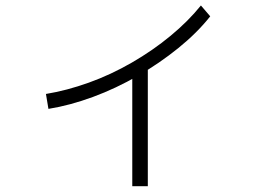

<svg xmlns="http://www.w3.org/2000/svg" viewBox="-20 -654 920 687"><path d="M144.4 -317.8Q218.9 -330 297.8 -358.3Q376.7 -386.7 451.7 -430Q526.7 -473.3 590 -525.6Q653.3 -577.8 698.9 -634.4L732.2 -595.6Q685.6 -536.7 618.3 -482.2Q551.1 -427.8 473.3 -382.8Q395.6 -337.8 312.8 -307.2Q230 -276.7 153.3 -264.4ZM453.3 12.2V-420H508.9V12.2Z"/></svg>

Font: Paperlogy 3 Light
Style: Regular
Weight: 300
Designer: redesigned by Lee Juim, glyphs from Gmarket Sans & Montserrat
Foundry: PT&
Version: Version 1.001